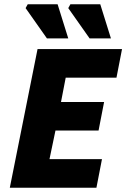

<svg xmlns="http://www.w3.org/2000/svg" viewBox="-20 -880 592 900"><path d="M26 0 156 -650H552L526 -516H288L266 -402H468L442 -268H240L212 -134H458L432 0ZM200 -700 100 -842 110 -860H250L300 -700ZM400 -700 300 -842 310 -860H450L500 -700Z"/></svg>

Font: Source Sans 3 ExtraLight Black
Style: Italic
Weight: 900
Italic angle: -11°
Version: Version 3.052;hotconv 1.1.0;makeotfexe 2.6.0